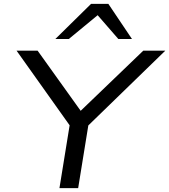

<svg xmlns="http://www.w3.org/2000/svg" viewBox="-20 -965 868 985"><path d="M285 0 343 -358 353 -300 65 -705H173L400 -388H385L715 -705H828L411 -300L439 -358L381 0ZM264 -765 447 -945H536L657 -765H587L481 -887L333 -765Z"/></svg>

Font: Nunito Sans 10pt Expanded
Style: Italic
Weight: 400
Width: 7
Italic angle: -9°
Designer: Vernon Adams
Foundry: Vernon Adams
Version: Version 3.101;gftools[0.9.27]